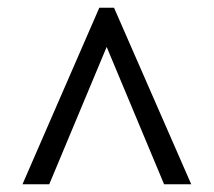

<svg xmlns="http://www.w3.org/2000/svg" viewBox="-20 -734 552 495"><path d="M38 -259 236 -714H274L473 -259H403L255 -613L107 -259Z"/></svg>

Font: Noto Serif Georgian SemiCondensed SemiBold
Style: Regular
Weight: 600
Width: 4
Designer: Monotype Design Team, Akaki Razmadze
Foundry: Google LLC
Version: Version 2.003; ttfautohint (v1.8.4.7-5d5b)